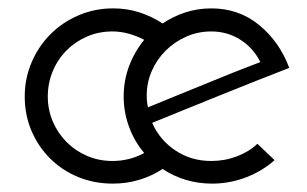

<svg xmlns="http://www.w3.org/2000/svg" viewBox="-20 -430 732 458"><path d="M635 -48Q606 -22 567 -7Q528 8 486 8Q453 8 423 -1Q393 -10 368 -27Q342 -10 312 -1Q282 8 249 8Q205 8 167 -7.5Q129 -23 100.5 -51Q72 -79 55.5 -117Q39 -155 39 -200Q39 -243 55.5 -281.5Q72 -320 100.5 -348.5Q129 -377 167.5 -393.5Q206 -410 250 -410Q283 -410 312.5 -400.5Q342 -391 368 -374Q393 -391 422.5 -400.5Q452 -410 484 -410Q550 -410 598.5 -370Q647 -330 670 -268Q636 -255 594.5 -238.5Q553 -222 509.5 -204.5Q466 -187 423 -169.5Q380 -152 343 -137Q361 -96 398.5 -71Q436 -46 484 -46Q516 -46 545 -57Q574 -68 594 -87ZM248 -355Q216 -355 188 -343Q160 -331 139 -310Q118 -289 106 -260.5Q94 -232 94 -200Q94 -168 106 -140Q118 -112 139 -91Q160 -70 188 -58Q216 -46 248 -46Q289 -46 324 -65Q301 -92 288 -127Q275 -162 275 -200Q275 -238 288 -272.5Q301 -307 324 -335Q307 -344 287.5 -349.5Q268 -355 248 -355ZM601 -282Q584 -316 553 -335.5Q522 -355 484 -355Q452 -355 424 -342.5Q396 -330 375 -309Q354 -288 342 -260.5Q330 -233 330 -202Q330 -186 333 -174Q364 -187 399 -201Q434 -215 469 -229.5Q504 -244 538 -257.5Q572 -271 601 -282Z"/></svg>

Font: Josefin Sans
Style: Regular
Weight: 400
Designer: Santiago Orozco
Foundry: Typemade
Version: Version 1.0